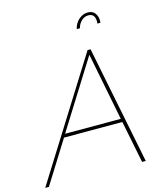

<svg xmlns="http://www.w3.org/2000/svg" viewBox="-171 -1019 950 1116"><g transform="rotate(-15 304.0 -460.5)"><path d="M406 -710H424L566 0H544L493 -254H142L-17 0H-39ZM489 -274 409 -681 154 -274ZM377 -844Q381 -864 393 -881.5Q405 -899 423.5 -910Q442 -921 463 -921Q492 -921 506 -902Q520 -883 520 -859Q520 -855 520 -851.5Q520 -848 519 -844H501Q501 -847 501.5 -850Q502 -853 502 -856Q502 -904 462 -904Q437 -904 419 -885.5Q401 -867 396 -844Z"/></g></svg>

Font: Raleway Thin Thin
Style: Italic
Weight: 250
Italic angle: -12°
Version: Version 4.026